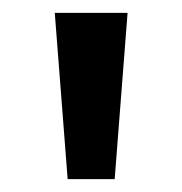

<svg xmlns="http://www.w3.org/2000/svg" viewBox="-20 -734 283 298"><path d="M85 -456H158L178 -714H65Z"/></svg>

Font: OpenSansMMV
Style: Semibold
Weight: 600
Designer: Steve Matteson
Foundry: Ascender Corporation
Version: Version 6.000